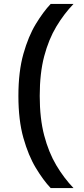

<svg xmlns="http://www.w3.org/2000/svg" viewBox="-20 -808 431 981"><path d="M74 -318Q74 -442 99.5 -532.5Q125 -623 163.1 -685.5Q201.1 -748 239 -788H355.7Q306.7 -737 267.7 -672Q228.7 -607 205.8 -520.5Q183 -434 183 -318Q183 -203 205.8 -116Q228.7 -29.1 267.7 36.5Q306.7 102 355.7 153H239Q201.1 113 163.1 50Q125 -13 99.5 -103.5Q74 -194 74 -318Z"/></svg>

Font: Asta Sans Light
Style: Regular
Weight: 300
Designer: 42dot
Version: Version 1.000